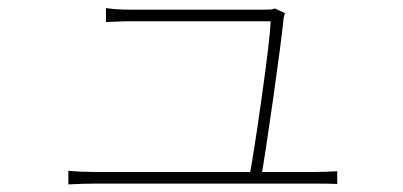

<svg xmlns="http://www.w3.org/2000/svg" viewBox="-20 -497 1017 484"><path d="M694.3 -444.3Q688.5 -388.7 668.5 -247.6Q648.4 -106.4 638.7 -51.8H608.4Q617.2 -92.8 639.2 -247.6Q661.1 -402.3 662.1 -443.4H306.6Q288.1 -443.4 247.1 -441.4V-476.6Q261.7 -474.6 275.4 -473.6Q289.1 -472.7 305.7 -472.7H648.4Q656.2 -472.7 662.6 -473.1Q668.9 -473.6 672.9 -475.6L698.2 -463.9Q694.3 -452.1 694.3 -444.3ZM218.8 -63.5H771.5Q798.8 -63.5 830.1 -65.4V-33.2Q814.5 -34.2 774.4 -34.2H218.8Q195.3 -34.2 152.3 -32.2V-66.4Q184.6 -63.5 218.8 -63.5Z"/></svg>

Font: Min Sans VF VF
Style: Regular
Weight: 400
Designer: Jinseong-Kim, NotoSansCJK, Nunito
Foundry: Jinseong-Kim
Version: Version 1.420;Glyphs 3.1.2 (3151)